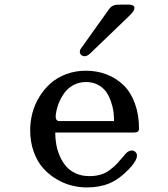

<svg xmlns="http://www.w3.org/2000/svg" viewBox="-20 -820 740 845"><path d="M373 -44.9Q400.9 -44.9 423.1 -51.5Q445.3 -58.1 464.1 -72.5Q482.9 -86.9 494.4 -99.1Q505.9 -111.3 523.9 -132.8Q528.3 -138.2 530.8 -141.1Q542 -154.3 554.2 -157Q566.4 -159.7 575.2 -151.9Q599.6 -130.4 546.9 -75.2Q505.4 -31.7 462.2 -13.4Q418.9 4.9 361.8 4.9Q328.6 4.9 294.9 -3.7Q261.2 -12.2 228 -32Q194.8 -51.8 169.4 -80.3Q144 -108.9 128.4 -152.1Q112.8 -195.3 112.8 -247.1Q112.8 -285.6 122.8 -323.2Q132.8 -360.8 153.6 -394.5Q174.3 -428.2 203.1 -453.6Q231.9 -479 272 -493.9Q312 -508.8 357.9 -508.8Q407.2 -508.8 449.5 -492.4Q491.7 -476.1 523.7 -445.1Q555.7 -414.1 573.7 -364.7Q591.8 -315.4 591.8 -253.9Q591.8 -236.8 570.8 -236.8H223.1Q223.1 -209.5 227.8 -183.6Q232.4 -157.7 243.7 -132.1Q254.9 -106.4 271.5 -87.4Q288.1 -68.4 314.2 -56.6Q340.3 -44.9 373 -44.9ZM226.1 -318.8Q221.2 -287.1 241.2 -287.1H481.9Q481.9 -307.1 479.5 -327.1Q477.1 -347.2 468.8 -371.8Q460.4 -396.5 447.8 -415Q435.1 -433.6 411.9 -446.3Q388.7 -459 358.9 -459Q328.1 -459 303.2 -445.6Q278.3 -432.1 262.9 -410.4Q247.6 -388.7 238.5 -365.7Q229.5 -342.8 226.1 -318.8ZM335.9 -606Q331.1 -599.6 331.5 -590.3Q332 -581.1 339.8 -576.2Q356 -566.4 375 -583L551.8 -752.9Q573.7 -774.4 571.5 -787.1Q569.3 -799.8 545.9 -799.8H519Q500.5 -799.8 492.4 -799.1Q484.4 -798.3 475.6 -793.9Q466.8 -789.6 460 -779.8Z"/></svg>

Font: Director
Style: Regular
Weight: 400
Designer: Ange Degheest & May Jolivet & Justine Herbel
Foundry: Velvetyne Type Foundry
Version: Version 1.000;FEAKit 1.0